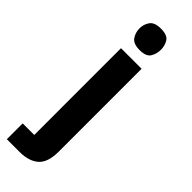

<svg xmlns="http://www.w3.org/2000/svg" viewBox="-274 -597 798 798"><g transform="rotate(45 125.0 -198.0)"><path d="M118 -461Q81 -461 67.5 -480.5Q54 -500 54 -525Q54 -549 67.5 -568Q81 -587 118 -587Q156 -587 168 -568Q180 -549 180 -525Q180 -500 168 -480.5Q156 -461 118 -461ZM58 -412H179V75Q179 139 149 165Q119 191 65 191H-10V98H58Z"/></g></svg>

Font: Darker Grotesque Light ExtraBold
Style: Regular
Weight: 800
Version: Version 1.000;gftools[0.9.28]